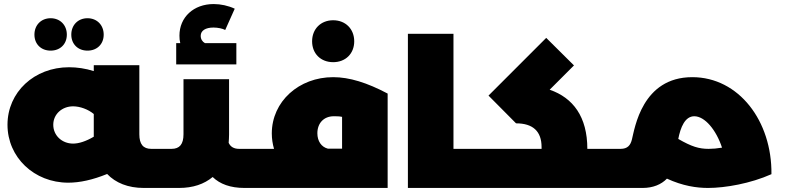

<svg xmlns="http://www.w3.org/2000/svg" viewBox="-20 -928 3879 948"><path d="M230 -678C277 -678 310 -710 310 -757C310 -804 277 -838 230 -838C183 -838 150 -804 150 -757C150 -710 183 -678 230 -678ZM412 -678C459 -678 492 -710 492 -757C492 -804 459 -838 412 -838C365 -838 332 -804 332 -757C332 -710 365 -678 412 -678ZM767 -193H727C687 -193 668 -216 668 -265V-606H443V-577C402 -590 360 -596 321 -596C149 -596 17 -473 17 -312C17 -151 149 -26 317 -26C374 -26 438 -40 509 -69C551 -25 612 0 690 0H767C778 0 787 -38 787 -98C787 -155 778 -193 767 -193ZM341 -219C286 -219 243 -259 243 -312C243 -364 286 -403 341 -403C375 -403 416 -388 443 -365V-264V-253C404 -230 369 -219 341 -219Z M1147 -715H992C979 -722 971 -735 971 -751C971 -777 995 -792 1034 -792C1056 -792 1079 -787 1092 -780L1139 -885C1107 -900 1070 -908 1035 -908C936 -908 866 -843 866 -752C866 -739 867 -727 870 -715H850V-610H1147ZM1237 -193H1161C1135 -193 1118 -203 1109 -223C1110 -236 1111 -250 1111 -264V-537H886V-265C886 -216 867 -193 827 -193H767C756 -193 747 -155 747 -98C747 -38 756 0 767 0H864C933 0 988 -19 1030 -54C1066 -19 1118 0 1187 0H1237C1248 0 1257 -38 1257 -98C1257 -155 1248 -193 1237 -193Z M1625 -621C1686 -621 1729 -663 1729 -724C1729 -785 1686 -828 1625 -828C1564 -828 1521 -785 1521 -724C1521 -663 1564 -621 1625 -621ZM1625 -547C1456 -547 1322 -427 1322 -269C1322 -243 1326 -217 1333 -193H1237C1226 -193 1217 -155 1217 -98C1217 -38 1226 0 1237 0H1894V-466C1792 -520 1705 -547 1625 -547ZM1547 -270C1547 -320 1579 -354 1628 -354C1643 -354 1655 -354 1669 -351V-194H1599C1567 -202 1547 -231 1547 -270Z M2322 -193H2219V-761H1994V0H2322C2333 0 2342 -38 2342 -98C2342 -155 2333 -193 2322 -193Z M3030 -193H2880C2880 -351 2810 -445 2694 -485L2814 -605L2677 -741L2392 -456L2528 -319C2611 -319 2654 -280 2654 -202V-193H2322C2311 -193 2302 -155 2302 -98C2302 -38 2311 0 2322 0H3030C3041 0 3050 -38 3050 -98C3050 -155 3041 -193 3030 -193Z M3398 -547C3150 -547 3114 -294 3100 -239C3093 -211 3079 -193 3044 -193H3030C3019 -193 3010 -155 3010 -98C3010 -38 3019 0 3030 0H3153C3204 0 3245 -17 3273 -46C3351 -10 3419 0 3476 0C3561 0 3686 -22 3789 -68C3792 -330 3628 -547 3398 -547ZM3329 -242C3340 -299 3362 -354 3408 -354C3460 -354 3516 -287 3545 -199C3521 -195 3499 -193 3479 -193C3431 -193 3395 -204 3329 -242Z"/></svg>

Font: Montserrat-Arabic Black
Style: Regular
Weight: 900
Designer: Mohamed Gaber
Foundry: Kief Type Foundry
Version: Version 5.008;PS 005.008;hotconv 1.0.88;makeotf.lib2.5.64775